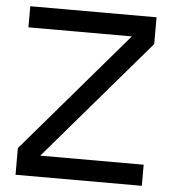

<svg xmlns="http://www.w3.org/2000/svg" viewBox="-51 -745 710 792"><g transform="rotate(5 304.0 -349.0)"><path d="M565.4 -697.8V-586.9L137.2 -87.4H565.4V0H42.5V-110.4L470.7 -610.4H42.5V-697.8Z"/></g></svg>

Font: Qaz
Style: Regular
Weight: 400
Designer: GGBotNet
Foundry: f0n7
Version: 0.70